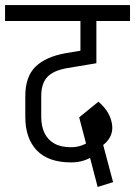

<svg xmlns="http://www.w3.org/2000/svg" viewBox="-45 -650 534 759"><path d="M-25 -567V-630H469V-567ZM236 -8Q146 -8 100.5 -55.5Q55 -103 55 -188H118Q118 -151 131 -124Q144 -97 170 -82.5Q196 -68 236 -68ZM55 -187V-271H118V-187ZM55 -270Q55 -347 95.5 -386.5Q136 -426 216 -440V-380Q164 -370 141 -344.5Q118 -319 118 -270ZM216 -380V-440L336 -460V-400ZM273 -437V-630H336V-437ZM395 -172Q407 -129 382.5 -96.5Q358 -64 304 -50L292 -95Q319 -102 331 -118.5Q343 -135 337 -157ZM344 -248Q385 -213 395 -172L337 -157Q332 -177 294 -203ZM344 -248 353 -99 295 -83 268 -186ZM341 89 271 -179 331 -197 402 70ZM235 -8V-68Q258 -68 277.5 -75Q297 -82 324 -98L334 -38Q307 -22 285 -15Q263 -8 235 -8Z"/></svg>

Font: Akshar Light
Style: Regular
Weight: 300
Designer: Tall Chai
Foundry: Tall Chai
Version: Version 1.100